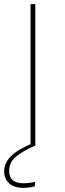

<svg xmlns="http://www.w3.org/2000/svg" viewBox="-24 -701 312 924"><path d="M123 -681H146V0H145Q83 27 51.5 54Q20 81 20 122Q20 181 90 181Q116 181 145 174L143 196Q115 203 89 203Q43 203 19.5 181Q-4 159 -4 123Q-4 46 123 -7Z"/></svg>

Font: FiraGO Thin
Style: Regular
Weight: 100
Designer: bBox Type
Foundry: bBox Type GmbH
Version: Version 1.001;PS 001.001;hotconv 1.0.88;makeotf.lib2.5.64775